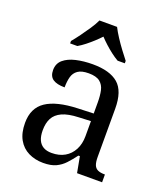

<svg xmlns="http://www.w3.org/2000/svg" viewBox="-141 -865 846 973"><g transform="rotate(20 281.5 -378.0)"><path d="M205 10Q161 10 125.5 -7.5Q90 -25 70 -60.5Q50 -96 50 -150Q50 -230 106.5 -268Q163 -306 278 -310L361 -313V-373Q361 -409 355 -436.5Q349 -464 329 -480Q309 -496 268 -496Q230 -496 210 -482Q190 -468 183.5 -443.5Q177 -419 177 -387Q135 -387 113.5 -401.5Q92 -416 92 -450Q92 -485 116.5 -506Q141 -527 182 -536.5Q223 -546 272 -546Q364 -546 409.5 -507Q455 -468 455 -373V-114Q455 -86 461 -70.5Q467 -55 481 -48.5Q495 -42 517 -42H520V0H385L369 -86H361Q340 -58 320 -36.5Q300 -15 273.5 -2.5Q247 10 205 10ZM228 -52Q269 -52 298.5 -69Q328 -86 344.5 -117.5Q361 -149 361 -191V-272L297 -269Q240 -267 207.5 -252Q175 -237 161 -210.5Q147 -184 147 -145Q147 -114 156 -93.5Q165 -73 183 -62.5Q201 -52 228 -52ZM127 -619Q143 -638 162 -664Q181 -690 199 -717Q217 -744 227 -766H322Q333 -744 350.5 -717Q368 -690 387.5 -664Q407 -638 422 -619V-606H383Q364 -617 344.5 -632Q325 -647 307 -663.5Q289 -680 274 -696Q259 -680 241 -663.5Q223 -647 204 -632Q185 -617 166 -606H127Z"/></g></svg>

Font: Noto Serif Hebrew
Style: Regular
Weight: 400
Designer: Monotype Design Team
Foundry: Monotype Imaging Inc.
Version: Version 2.003